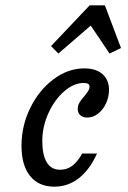

<svg xmlns="http://www.w3.org/2000/svg" viewBox="-20 -679 472 710"><path d="M59.5 -139.9Q59.5 -214 91.9 -279.9Q124.3 -345.8 178 -386Q231.7 -426.1 291.7 -426.1Q334.8 -426.1 358.9 -405Q383.1 -383.9 383.1 -346.7Q383.1 -320.1 371.9 -296.3Q360.8 -272.5 342.2 -258.4Q323.6 -244.3 303 -244.3Q286.5 -244.3 277 -252.9Q267.5 -261.4 267.5 -276.2Q267.5 -288.5 273.7 -299.3Q279.9 -310.1 292.2 -323.7Q302.1 -335.8 306.6 -343.3Q311.1 -350.9 311.1 -358.2Q311.1 -365.6 305.8 -368.8Q300.6 -372.1 289.3 -372.1Q252.4 -372.1 216.8 -340.8Q181.2 -309.6 158.8 -259.9Q136.4 -210.2 136.4 -157.9Q136.4 -105.8 153.1 -78.5Q169.7 -51.3 202.2 -51.3Q227.3 -51.3 246.7 -65.5Q266.2 -79.7 284 -111.3H338.8Q311.7 -51.4 271.6 -20Q231.5 11.3 181.1 11.3Q122.9 11.3 91.2 -28.2Q59.5 -67.7 59.5 -139.9ZM168.8 -508.6 311.5 -659.2H367.9L427.4 -501.5L385.2 -481L299.9 -607.6L346.4 -611L195.8 -481Z"/></svg>

Font: Playfair Micro SmCond SmLight
Style: Italic
Weight: 360
Width: 4
Italic angle: -15.6°
Designer: Claus Eggers Sørensen
Foundry: Claus Eggers Sørensen
Version: Version 2.203;Glyphs 3.3 (3326)